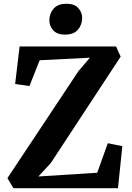

<svg xmlns="http://www.w3.org/2000/svg" viewBox="-20 -990 692 1010"><path d="M50.5 0 19.1 -53 393 -616.2 452.9 -686.4 188.7 -673.1 135 -537.6 59.6 -548.1 83.1 -745.6H590.5L614.7 -692.1L246.6 -131.4L182 -61.7L491.4 -81.3L547.2 -236.7L623.5 -220.9L600.6 0ZM321.2 -807.9Q280.5 -807.9 260 -830.7Q239.6 -853.4 239.6 -882.7Q239.6 -918.2 261.8 -944.2Q284.1 -970.2 329.6 -970.2H330.6Q371.7 -970.2 392 -947.5Q412.2 -924.7 412.2 -895.5Q412.2 -859.9 390 -833.9Q367.8 -807.9 322.2 -807.9Z"/></svg>

Font: Merriweather Light
Style: Regular
Weight: 300
Designer: Eben Sorkin
Foundry: Eben Sorkin
Version: Version 2.100